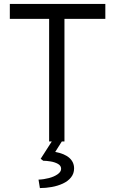

<svg xmlns="http://www.w3.org/2000/svg" viewBox="-20 -720 585 977"><path d="M230 0V-624H30V-700H516V-624H308V0ZM176 194Q203 193 229.5 186Q256 179 273.5 166.5Q291 154 291 139Q291 123 275 114Q259 105 237.5 101.5Q216 98 200 98L187 88L253 -15H304L261 53Q309 62 333 83.5Q357 105 357 137Q357 163 341.5 182.5Q326 202 300 214Q274 226 243.5 231.5Q213 237 183 237Z"/></svg>

Font: Our Lexend Light
Style: Regular
Weight: 300
Designer: Bonnie Shaver-Troup, Thomas Jockin
Foundry: Lexend
Version: Version 1.007